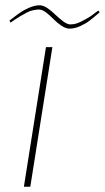

<svg xmlns="http://www.w3.org/2000/svg" viewBox="-20 -710 399 730"><path d="M244.1 -601.1Q230.5 -601.1 213.4 -612.3Q196.3 -624 183.6 -637.2Q170.4 -650.9 155.3 -662.6Q140.1 -673.8 128.9 -673.8Q112.8 -673.8 93.3 -667.5Q84 -664.1 63.5 -651.9Q60.1 -649.9 57.6 -648.9Q57.1 -648.4 56.2 -647.9Q54.2 -646.5 50.3 -644Q45.4 -641.1 38.6 -636.7L20 -624L16.1 -631.8L30.3 -642.6Q46.4 -655.3 56.2 -661.6Q69.3 -671.4 90.8 -680.7Q112.8 -689.9 130.9 -689.9Q144 -689.9 161.1 -678.7Q177.7 -667 191.4 -653.3Q205.6 -640.1 220.7 -628.4Q236.3 -617.2 247.1 -617.2Q253.9 -617.2 260.3 -618.2Q277.3 -620.6 305.7 -637.2L313 -641.1Q314 -641.6 314.9 -642.1Q318.4 -644 323.7 -647.9Q326.7 -650.4 330.1 -652.3Q331.1 -653.3 332 -653.8Q333.5 -654.8 334 -655.3Q334.5 -655.8 334.5 -655.8Q334.5 -655.8 334.7 -656Q335 -656.2 335 -656.2Q337.9 -657.7 345.2 -663.6L354 -669.9L358.9 -663.1Q333.5 -641.1 319.8 -630.9Q306.6 -620.6 285.2 -610.8Q264.2 -601.1 244.1 -601.1ZM95.2 0H70.8L154.8 -530.8H179.2Z"/></svg>

Font: Squarion Thin
Style: Italic
Weight: 100
Designer: Natanael Gama
Version: Version 1.00;September 12, 2019;FontCreator 11.5.0.2425 64-b